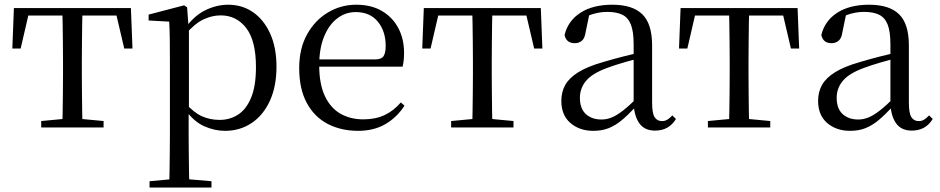

<svg xmlns="http://www.w3.org/2000/svg" viewBox="-20 -551 4062 830"><path d="M33.3 -341.2 40.1 -516H545.9L552.7 -341.2H517.1L476.8 -513.4L519.2 -483.7H66.7L109.2 -513.4L69.3 -341.2ZM158.2 0V-27.8L272.9 -38.6H313.3L427.8 -27.8V0ZM249.2 0Q250.2 -24.4 250.8 -65.3Q251.4 -106.3 251.9 -150.3Q252.4 -194.3 252.4 -228.5V-288.3Q252.4 -321.7 251.9 -365.7Q251.4 -409.7 250.8 -450.7Q250.2 -491.8 249.2 -516H336.8Q335.8 -491.8 335.3 -450.7Q334.8 -409.7 334.3 -365.7Q333.8 -321.7 333.8 -288.3V-228.5Q333.8 -194.3 334.3 -150.3Q334.8 -106.3 335.3 -65.3Q335.8 -24.4 336.8 0Z M626.5 259.8V232.4L737.7 222.2H775.5L894.2 232.4V259.8ZM711.5 259.8Q712.5 225.6 713 185.1Q713.5 144.5 714 103.1Q714.5 61.7 714.5 26.7V-286.8Q714.5 -338.2 714 -379.5Q713.5 -420.7 711.5 -457.5L622.5 -462.4V-487.9L775.9 -528L788.9 -519.6L794.9 -435.3L796.7 -430.1V-78.7L795.5 -68.7V26.5Q795.5 60.7 796 102.2Q796.5 143.7 797 184.7Q797.5 225.6 798.5 259.8ZM952.6 14.6Q908.1 14.6 863.2 -5.1Q818.3 -24.9 780.2 -77.1H767.4L781.3 -105.1Q818.5 -63.7 853.4 -48.2Q888.2 -32.7 929.5 -32.7Q973.2 -32.7 1008.6 -55.1Q1044.1 -77.6 1065.3 -128.1Q1086.5 -178.6 1086.5 -260.8Q1086.5 -374.9 1044.5 -429.7Q1002.4 -484.5 933.9 -484.5Q896.4 -484.5 859 -466.8Q821.5 -449.1 777.2 -398.2L766.6 -425H777.5Q816.9 -481.5 866.2 -506.1Q915.6 -530.6 966.3 -530.6Q1027.5 -530.6 1074.2 -498Q1121 -465.4 1148.1 -405.4Q1175.2 -345.3 1175.2 -262.6Q1175.2 -177.1 1146.5 -114.8Q1117.7 -52.4 1067.4 -18.9Q1017.2 14.6 952.6 14.6Z M1528.3 14.6Q1454.5 14.6 1396.6 -15.4Q1338.7 -45.5 1306.1 -106.2Q1273.4 -167 1273.4 -256.8Q1273.4 -341.1 1307.5 -402.5Q1341.6 -463.8 1397.8 -497.2Q1454 -530.6 1519.9 -530.6Q1585.2 -530.6 1631.4 -503.3Q1677.6 -475.9 1702.1 -429.2Q1726.7 -382.4 1726.7 -323.2Q1726.7 -286.8 1720.4 -262.9H1311.6V-294.2H1602.3Q1628.6 -294.2 1638 -308.2Q1647.3 -322.1 1647.3 -352.3Q1647.3 -416.2 1613.2 -457.5Q1579.2 -498.8 1517.6 -498.8Q1473.8 -498.8 1438 -471.6Q1402.1 -444.5 1381 -392.8Q1359.9 -341.2 1359.9 -268.7Q1359.9 -188 1384.4 -135.9Q1408.9 -83.8 1451.9 -59.4Q1495 -35 1550.5 -35Q1603.5 -35 1642.8 -53.7Q1682.2 -72.3 1712.7 -108.1L1728.6 -94.3Q1696 -43.5 1646 -14.4Q1596 14.6 1528.3 14.6Z M1805.3 -341.2 1812.1 -516H2317.9L2324.7 -341.2H2289.1L2248.8 -513.4L2291.2 -483.7H1838.7L1881.2 -513.4L1841.3 -341.2ZM1930.2 0V-27.8L2044.9 -38.6H2085.3L2199.8 -27.8V0ZM2021.2 0Q2022.2 -24.4 2022.8 -65.3Q2023.4 -106.3 2023.9 -150.3Q2024.4 -194.3 2024.4 -228.5V-288.3Q2024.4 -321.7 2023.9 -365.7Q2023.4 -409.7 2022.8 -450.7Q2022.2 -491.8 2021.2 -516H2108.8Q2107.8 -491.8 2107.3 -450.7Q2106.8 -409.7 2106.3 -365.7Q2105.8 -321.7 2105.8 -288.3V-228.5Q2105.8 -194.3 2106.3 -150.3Q2106.8 -106.3 2107.3 -65.3Q2107.8 -24.4 2108.8 0Z M2544.7 14.6Q2485.5 14.6 2446.1 -19.1Q2406.6 -52.8 2406.6 -115.1Q2406.6 -153.9 2423.8 -184.3Q2440.9 -214.6 2480.4 -239Q2519.9 -263.5 2585.9 -282.3Q2627.8 -294.9 2673.8 -306.7Q2719.8 -318.5 2759.8 -327.7V-303.3Q2719.8 -293.3 2678.7 -281.5Q2637.6 -269.7 2603.6 -257Q2540.3 -233.6 2513.6 -201.7Q2486.9 -169.7 2486.9 -128.2Q2486.9 -81.6 2512.5 -58Q2538.2 -34.4 2580.1 -34.4Q2602.6 -34.4 2624.6 -43.3Q2646.6 -52.2 2674.7 -74.2Q2702.7 -96.3 2740.8 -134.4L2749.5 -87.1H2725.9Q2694.7 -53.7 2667.5 -31.1Q2640.2 -8.4 2611.1 3.1Q2582 14.6 2544.7 14.6ZM2811.8 13.6Q2767.1 13.6 2744.8 -16.6Q2722.5 -46.7 2719.2 -99.7V-103.3V-359Q2719.2 -415 2707.1 -445.3Q2694.9 -475.6 2669.7 -487.6Q2644.6 -499.6 2605 -499.6Q2576.3 -499.6 2547.1 -491.4Q2517.9 -483.2 2484.7 -464.7L2528.2 -491.9L2511.8 -412.7Q2508.2 -386 2495.7 -375.2Q2483.1 -364.3 2464.4 -364.3Q2428.2 -364.3 2420.5 -399.7Q2435.4 -461 2489.1 -495.8Q2542.8 -530.6 2627.2 -530.6Q2714.5 -530.6 2756.8 -489.2Q2799 -447.8 2799 -354.6V-107.7Q2799 -60.8 2810.1 -44.2Q2821.1 -27.5 2841.4 -27.5Q2854 -27.5 2864 -33.2Q2874 -38.8 2886.4 -52.1L2902.1 -36.7Q2886.2 -10.7 2863.6 1.4Q2841 13.6 2811.8 13.6Z M2915.3 -341.2 2922.1 -516H3427.9L3434.7 -341.2H3399.1L3358.8 -513.4L3401.2 -483.7H2948.7L2991.2 -513.4L2951.3 -341.2ZM3040.2 0V-27.8L3154.9 -38.6H3195.3L3309.8 -27.8V0ZM3131.2 0Q3132.2 -24.4 3132.8 -65.3Q3133.4 -106.3 3133.9 -150.3Q3134.4 -194.3 3134.4 -228.5V-288.3Q3134.4 -321.7 3133.9 -365.7Q3133.4 -409.7 3132.8 -450.7Q3132.2 -491.8 3131.2 -516H3218.8Q3217.8 -491.8 3217.3 -450.7Q3216.8 -409.7 3216.3 -365.7Q3215.8 -321.7 3215.8 -288.3V-228.5Q3215.8 -194.3 3216.3 -150.3Q3216.8 -106.3 3217.3 -65.3Q3217.8 -24.4 3218.8 0Z M3654.7 14.6Q3595.5 14.6 3556.1 -19.1Q3516.6 -52.8 3516.6 -115.1Q3516.6 -153.9 3533.8 -184.3Q3550.9 -214.6 3590.4 -239Q3629.9 -263.5 3695.9 -282.3Q3737.8 -294.9 3783.8 -306.7Q3829.8 -318.5 3869.8 -327.7V-303.3Q3829.8 -293.3 3788.7 -281.5Q3747.6 -269.7 3713.6 -257Q3650.3 -233.6 3623.6 -201.7Q3596.9 -169.7 3596.9 -128.2Q3596.9 -81.6 3622.5 -58Q3648.2 -34.4 3690.1 -34.4Q3712.6 -34.4 3734.6 -43.3Q3756.6 -52.2 3784.7 -74.2Q3812.7 -96.3 3850.8 -134.4L3859.5 -87.1H3835.9Q3804.7 -53.7 3777.5 -31.1Q3750.2 -8.4 3721.1 3.1Q3692 14.6 3654.7 14.6ZM3921.8 13.6Q3877.1 13.6 3854.8 -16.6Q3832.5 -46.7 3829.2 -99.7V-103.3V-359Q3829.2 -415 3817.1 -445.3Q3804.9 -475.6 3779.7 -487.6Q3754.6 -499.6 3715 -499.6Q3686.3 -499.6 3657.1 -491.4Q3627.9 -483.2 3594.7 -464.7L3638.2 -491.9L3621.8 -412.7Q3618.2 -386 3605.7 -375.2Q3593.1 -364.3 3574.4 -364.3Q3538.2 -364.3 3530.5 -399.7Q3545.4 -461 3599.1 -495.8Q3652.8 -530.6 3737.2 -530.6Q3824.5 -530.6 3866.8 -489.2Q3909 -447.8 3909 -354.6V-107.7Q3909 -60.8 3920.1 -44.2Q3931.1 -27.5 3951.4 -27.5Q3964 -27.5 3974 -33.2Q3984 -38.8 3996.4 -52.1L4012.1 -36.7Q3996.2 -10.7 3973.6 1.4Q3951 13.6 3921.8 13.6Z"/></svg>

Font: Noto Serif HK
Style: Regular
Weight: 200
Designer: Ryoko NISHIZUKA 西塚涼子 (kana & ideographs); Frank Grießhammer (Latin, Greek & Cyrillic); Wenlong ZHANG 张文龙 (bopomofo); San
Foundry: Adobe
Version: Version 2.001;hotconv 1.1.0;makeotfexe 2.6.0